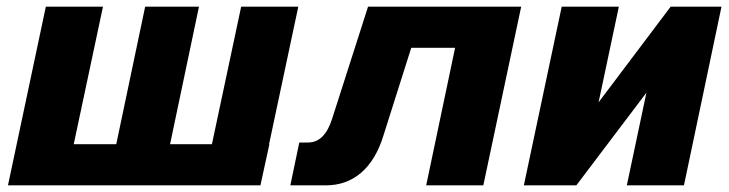

<svg xmlns="http://www.w3.org/2000/svg" viewBox="-20 -558 2196 578"><path d="M4 0H764L791 -124H790L878 -538H706L618 -124H492L579 -538H417L330 -124H202L290 -538H118Z M854 0H961C1044 0 1104 -52 1134 -149L1218 -414H1350L1263 0H1435L1549 -538H1088L980 -201C965 -154 942 -129 907 -129H881Z M1557 0H1715L1926 -279L1867 0H2039L2152 -538H1999L1782 -250L1843 -538H1671Z"/></svg>

Font: Geist ExtraBold
Style: Italic
Weight: 800
Italic angle: -12°
Designer: Basement.studio, Andrés Briganti, Mateo Zaragoza
Foundry: Basement.studio, Vercel, Andrés Briganti, Guido Ferreyra, Mateo Zaragoza
Version: Version 1.500